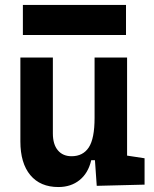

<svg xmlns="http://www.w3.org/2000/svg" viewBox="-20 -752 626 782"><path d="M217.8 9.8Q144 9.8 103.5 -38.8Q63 -87.4 63 -175.8V-517.6H195.3V-208.5Q195.3 -164.1 215.6 -139.9Q235.8 -115.7 271.5 -115.7Q317.9 -115.7 341.6 -151.6Q365.2 -187.5 365.2 -272V-517.6H497.6V-118.2L568.8 -107.4V0L374 4.9L366.7 -99.6H351.6Q339.4 -46.9 304.2 -18.6Q269 9.8 217.8 9.8ZM73.2 -609.4V-731.9H493.2V-609.4Z"/></svg>

Font: CaskaydiaMono NF
Style: Bold
Weight: 700
Designer: Aaron Bell
Foundry: Saja Typeworks
Version: Version 2111.001; ttfautohint (v1.8.4);Nerd Fonts 3.1.1